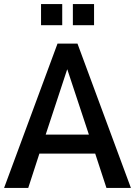

<svg xmlns="http://www.w3.org/2000/svg" viewBox="-21 -918 660 938"><path d="M-1 0 260 -705H357.5L618.5 0H499L434 -198.5L478 -167.5H137.5L181.5 -198.5L117 0ZM307 -578.5 193 -232.5 177 -260.5H438L422.5 -232.5L308 -578.5ZM335 -795V-898H438.5V-795ZM179.5 -795V-898H283V-795Z"/></svg>

Font: Nunito Sans 12pt ExtraLight Condensed
Style: Regular
Weight: 200
Width: 3
Version: Version 3.101;gftools[0.9.27]